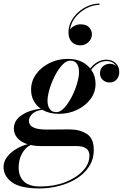

<svg xmlns="http://www.w3.org/2000/svg" viewBox="-74 -801 693 1081"><path d="M443.5 -607.2Q443.5 -582.8 424.3 -564.2Q405.1 -545.6 377.9 -545.6Q349.9 -545.6 330.7 -564.4Q311.5 -583.2 311.5 -619.2Q311.5 -652 326.7 -681Q341.9 -710 367.1 -732.6Q392.3 -755.2 423.3 -768Q454.3 -780.8 485.9 -780.8L486.3 -773.6Q449.5 -773.6 413.1 -754.8Q376.7 -736 350.9 -704.2Q325.1 -672.4 320.3 -633.6Q329.1 -648 345.9 -656Q362.7 -664 380.3 -664Q411.5 -664 427.5 -647.4Q443.5 -630.8 443.5 -607.2ZM257.5 -160Q203.5 -160 164 -183Q126 -178 107.5 -159.5Q89 -141 89 -122Q89 -101 103.2 -90.2Q117.5 -79.5 139.5 -75.5Q161.5 -71.5 185.5 -71.5Q203 -71.5 228.2 -71.8Q253.5 -72 277.8 -72.2Q302 -72.5 316.5 -72.5Q375.5 -72.5 414.8 -47Q454 -21.5 454 42Q454 96.5 426.8 137.5Q399.5 178.5 354.8 205.8Q310 233 256 246.5Q202 260 148.5 260Q41.5 260 -6.2 225.5Q-54 191 -54 139Q-54 108 -33.2 81.5Q-12.5 55 18.8 36.8Q50 18.5 81.5 11Q45.5 0 24.8 -23Q4 -46 4 -77.5Q4 -123 47.8 -152.5Q91.5 -182 155.5 -189Q130 -206.5 115.5 -233.8Q101 -261 101 -296.5Q101 -344.5 129.5 -383.8Q158 -423 205 -446.2Q252 -469.5 307.5 -469.5Q390 -469.5 434 -415.5Q473 -465 525.5 -465Q556 -465 576.8 -446Q597.5 -427 597.5 -395Q597.5 -370.5 582.8 -353.5Q568 -336.5 543 -336.5Q521.5 -336.5 505.2 -350.5Q489 -364.5 489 -388.5Q489 -414 506 -428Q523 -442 544.5 -442Q564.5 -442 579.5 -430Q562 -457 526.5 -457Q477 -457 439.5 -408.5Q464 -374 464 -328.5Q464 -281 435.2 -242.8Q406.5 -204.5 359.5 -182.2Q312.5 -160 257.5 -160ZM243.5 -169.5Q265.5 -169.5 288 -194Q310.5 -218.5 329.5 -255.2Q348.5 -292 359.8 -330.5Q371 -369 371 -397Q371 -424 359.2 -441.8Q347.5 -459.5 321 -459.5Q299 -459.5 276.5 -435.2Q254 -411 235.2 -374.5Q216.5 -338 205 -299.5Q193.5 -261 193.5 -233Q193.5 -206.5 205.5 -188Q217.5 -169.5 243.5 -169.5ZM31 141.5Q31 192.5 60.8 220.8Q90.5 249 153 249Q230 249 292.8 224.8Q355.5 200.5 392.5 161Q429.5 121.5 429.5 75.5Q429.5 47.5 410.8 34.5Q392 21.5 358 21.5H155Q124.5 21.5 98 15.5Q68 30.5 49.5 64.5Q31 98.5 31 141.5Z"/></svg>

Font: Bodoni* 24pt Medium
Style: Italic
Weight: 500
Italic angle: -13°
Version: Version 2.3